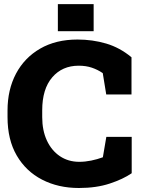

<svg xmlns="http://www.w3.org/2000/svg" viewBox="-20 -916 694 946"><path d="M368.7 10.3Q267.1 10.3 187.5 -30.8Q107.9 -71.8 62.5 -149.7Q17.1 -227.5 17.1 -338.9V-371.6Q17.1 -474.1 58.8 -553Q100.6 -631.8 178 -676.5Q255.4 -721.2 361.8 -721.2Q436 -721.2 503.2 -701.4Q570.3 -681.6 627.9 -633.8V-450.7H503.4L486.3 -555.7Q461.4 -572.8 432.6 -582.5Q403.8 -592.3 367.7 -592.3Q286.6 -592.3 237.3 -534.9Q188 -477.5 188 -372.6V-338.9Q188 -273.4 210.9 -223.9Q233.9 -174.3 275.1 -146.5Q316.4 -118.7 370.6 -118.7Q399.4 -118.7 429.2 -124.8Q459 -130.9 486.8 -141.1L503.9 -241.7H628.9V-62.5Q586.4 -33.2 520.5 -11.5Q454.6 10.3 368.7 10.3ZM265.1 -762.2V-895.5H441.4V-762.2Z"/></svg>

Font: Roboto Slab Black
Style: Regular
Weight: 900
Designer: Google
Version: Version 2.000; ttfautohint (v1.8.1.43-b0c9)